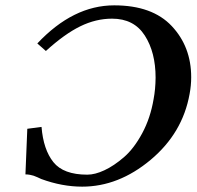

<svg xmlns="http://www.w3.org/2000/svg" viewBox="-20 -679 728 711"><path d="M402.8 -659.2Q543.9 -659.2 616 -582.5Q688 -505.9 688 -393.1Q688 -362.3 682.1 -331.1Q656.2 -186 537.6 -86.9Q418.9 12.2 284.2 12.2Q210 12.2 132.8 -16.1Q128.9 -18.1 118.9 -22.5Q108.9 -26.9 104.5 -28.3Q100.1 -29.8 91.6 -31.5Q83 -33.2 74.2 -33.2L81.1 -202.1L133.8 -209Q140.6 -125 177.7 -78.6Q214.8 -32.2 303.2 -32.2Q332 -32.2 366.9 -48.6Q401.9 -64.9 439 -96.9Q476.1 -128.9 506.6 -185.5Q537.1 -242.2 548.8 -312Q555.7 -348.1 556.2 -391.1Q556.2 -485.4 516.1 -547.6Q476.1 -609.9 395 -609.9Q335 -609.9 277.1 -581.5Q219.2 -553.2 149.9 -490.2L118.2 -518.1Q251 -659.2 402.8 -659.2Z"/></svg>

Font: Linux Libertine
Style: Semibold Italic
Weight: 600
Italic angle: -11.5°
Designer: Philipp H. Poll
Foundry: Philipp H. Poll
Version: Version 5.1.2 ; ttfautohint (v0.9)